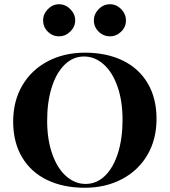

<svg xmlns="http://www.w3.org/2000/svg" viewBox="-20 -870 799 904"><path d="M717 -310Q717 -214 674 -140.5Q631 -67 554 -26.5Q477 14 379 14Q278 14 202 -22.5Q126 -59 84 -129.5Q42 -200 42 -298Q42 -394 85 -467.5Q128 -541 205 -581.5Q282 -622 380 -622Q481 -622 557 -585.5Q633 -549 675 -478.5Q717 -408 717 -310ZM202 -302Q202 -213 226 -145Q250 -77 291.5 -40.5Q333 -4 383 -4Q435 -4 474.5 -42.5Q514 -81 535.5 -149.5Q557 -218 557 -306Q557 -395 533 -463Q509 -531 467.5 -567.5Q426 -604 376 -604Q324 -604 284.5 -565.5Q245 -527 223.5 -458.5Q202 -390 202 -302ZM334 -774Q334 -744 311 -721.5Q288 -699 258 -699Q227 -699 205 -721Q183 -743 183 -774Q183 -804 205.5 -827Q228 -850 258 -850Q288 -850 311 -827Q334 -804 334 -774ZM573 -774Q573 -743 550.5 -721Q528 -699 498 -699Q467 -699 444.5 -721Q422 -743 422 -774Q422 -804 444.5 -827Q467 -850 498 -850Q528 -850 550.5 -827Q573 -804 573 -774Z"/></svg>

Font: Playfair Display SC
Style: Bold
Weight: 700
Designer: Claus Eggers Sørensen
Foundry: Claus Eggers Sørensen
Version: Version 1.200; ttfautohint (v1.6)